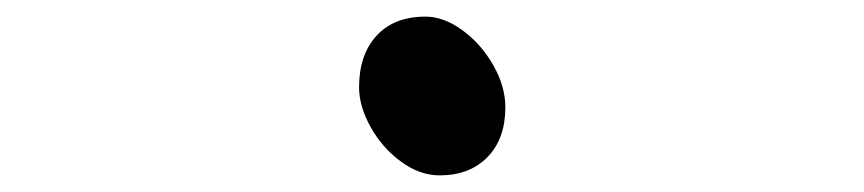

<svg xmlns="http://www.w3.org/2000/svg" viewBox="-20 -470 1040 231"><path d="M412 -365Q412 -404 433 -427Q454 -450 492 -450Q514 -450 536.5 -433.5Q559 -417 573.5 -391.5Q588 -366 588 -341Q588 -303 566.5 -281Q545 -259 509 -259Q485 -259 462.5 -275.5Q440 -292 426 -317Q412 -342 412 -365Z"/></svg>

Font: Iansui 0.93
Style: Regular
Weight: 400
Designer: But Ko / Fontworks Inc.
Foundry: zi-hi.com / Fontworks Inc.
Version: Version 0.931